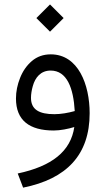

<svg xmlns="http://www.w3.org/2000/svg" viewBox="-20 -588 477 868"><path d="M144.5 -506.3 206.1 -444.8 267.6 -506.3 206.1 -567.9ZM385.3 -76.2C385.3 -205.1 334 -342.3 209.5 -342.3C175.8 -342.3 147.5 -332 124 -312C100.6 -292 83 -266.6 70.8 -235.8C58.6 -205.1 52.2 -174.3 52.2 -142.6C52.2 -44.4 112.3 2 223.1 2C252.4 2 289.1 -5.4 315.9 -13.7C299.8 96.2 214.4 163.6 60.1 196.3L84.5 260.3C281.7 220.7 385.3 111.8 385.3 -76.2ZM225.6 -71.8C157.7 -71.8 120.1 -92.3 120.1 -145.5C120.1 -162.1 123 -180.2 128.4 -199.2C139.2 -237.8 164.1 -269 209 -269C282.7 -269 312 -189.9 317.9 -85.9C288.1 -77.6 255.4 -71.8 225.6 -71.8Z"/></svg>

Font: Vazirmatn Light
Style: Regular
Weight: 300
Designer: Saber Rastikerdar
Foundry: Saber Rastikerdar
Version: Version 33.003